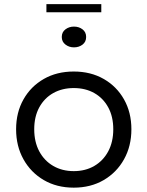

<svg xmlns="http://www.w3.org/2000/svg" viewBox="-20 -876 696 906"><path d="M328 9.5Q248 9.5 186.8 -26.2Q125.5 -62 90.8 -124.2Q56 -186.5 56 -266Q56 -345.5 90.8 -407Q125.5 -468.5 186.8 -503.5Q248 -538.5 328 -538.5Q408 -538.5 469.2 -503.5Q530.5 -468.5 565.2 -407Q600 -345.5 600 -266Q600 -186.5 565.2 -124.2Q530.5 -62 469.2 -26.2Q408 9.5 328 9.5ZM328 -68.5Q383 -68.5 425 -93Q467 -117.5 490.8 -162Q514.5 -206.5 514.5 -266Q514.5 -325.5 490.8 -369.2Q467 -413 425 -436.8Q383 -460.5 328 -460.5Q273.5 -460.5 231.2 -436.8Q189 -413 165.2 -369.2Q141.5 -325.5 141.5 -266Q141.5 -206.5 165.2 -162Q189 -117.5 231.2 -93Q273.5 -68.5 328 -68.5ZM329 -652.5Q306 -652.5 288.8 -665.8Q271.5 -679 271.5 -701.5Q271.5 -724.5 288.8 -737.5Q306 -750.5 329 -750.5Q352.5 -750.5 369.5 -737.5Q386.5 -724.5 386.5 -701.5Q386.5 -678.5 369.5 -665.5Q352.5 -652.5 329 -652.5ZM199 -818V-856.5H458V-818Z"/></svg>

Font: Epilogue
Style: Regular
Weight: 400
Designer: Tyler Finck
Foundry: Etcetera Type Co
Version: Version 2.112